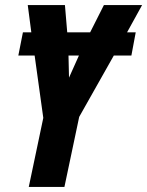

<svg xmlns="http://www.w3.org/2000/svg" viewBox="-20 -734 578 754"><path d="M233 0 291 -275 427 -516H496L513 -607H479L538 -714H388L334 -607H244L235 -714H89L103 -607H70L52 -516H116L150 -271L93 0ZM249 -516H290L251 -429Z"/></svg>

Font: Noto Sans UI Condensed ExtraBold
Style: Italic
Weight: 800
Width: 3
Designer: Monotype Design Team
Foundry: Monotype Imaging Inc.
Version: 1.001